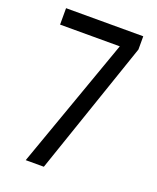

<svg xmlns="http://www.w3.org/2000/svg" viewBox="-131 -768 690 846"><g transform="rotate(20 214.5 -345.0)"><path d="M93 0 311 -613H31V-690H393V-628L178 0Z"/></g></svg>

Font: Noto Sans Kannada ExtraCondensed
Style: Regular
Weight: 400
Width: 2
Designer: Jelle Bosma - Monotype Design Team
Foundry: Monotype Imaging Inc.
Version: Version 2.005; ttfautohint (v1.8.4.7-5d5b)